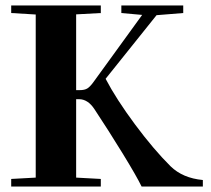

<svg xmlns="http://www.w3.org/2000/svg" viewBox="-20 -683 773 703"><path d="M21 0V-27.8L110.8 -32.7V-629.9L21 -635.3V-663.1H349.1V-635.3L258.8 -630.4V-353H272Q289.6 -353 299.3 -358.9Q309.1 -364.7 321.3 -381.3L500.5 -628.4L424.3 -635.3V-663.1H650.9V-635.3L553.2 -627.4L366.7 -394.5Q405.8 -319.8 474.1 -227.8Q542.5 -135.7 604.5 -74.2Q648.9 -30.8 722.7 -23.9V0H498.5Q480 -38.1 429 -121.3Q377.9 -204.6 325.2 -284.2Q301.3 -319.8 269.5 -319.8H258.8V-32.7L349.1 -27.8V0Z"/></svg>

Font: Elstob 18pt
Style: Bold
Weight: 700
Designer: Peter S. Baker
Version: Version 1.015